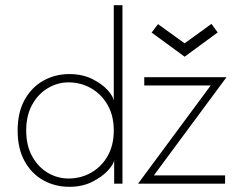

<svg xmlns="http://www.w3.org/2000/svg" viewBox="-20 -708 932 740"><path d="M247 12Q192.5 12 147.2 -13Q102 -38 75 -86.5Q48 -135 48 -205Q48 -275 75 -323.5Q102 -372 147.2 -397.2Q192.5 -422.5 247 -422.5Q297 -422.5 335 -403.8Q373 -385 395 -360.5Q417 -336 418.5 -319V-688H452V0H420V-91Q418.5 -76 396.5 -51.5Q374.5 -27 336 -7.5Q297.5 12 247 12ZM244 -20Q291.5 -20 331.2 -42.5Q371 -65 394.8 -106.5Q418.5 -148 418.5 -205Q418.5 -262 394.8 -303.5Q371 -345 331.2 -367.8Q291.5 -390.5 244 -390.5Q201.5 -390.5 164.2 -368.2Q127 -346 104 -304.5Q81 -263 81 -205Q81 -147 104 -105.5Q127 -64 164.2 -42Q201.5 -20 244 -20ZM536 -410.5H853L573 -32H847.5V0H512L792 -378.5H536ZM564.5 -582.5 589 -615 691.5 -541 795 -616 819 -583 691.5 -489.5Z"/></svg>

Font: League Spartan Extralight
Style: Regular
Weight: 200
Foundry: The League of Moveable Type
Version: Version 2.300; ttfautohint (v1.8.3)